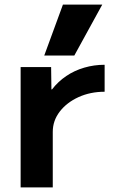

<svg xmlns="http://www.w3.org/2000/svg" viewBox="-20 -810 491 830"><path d="M69.2 0V-520H201L202.3 -423.4H204.7Q231.1 -457.5 266.5 -481.4Q301.9 -505.3 344.3 -517.6Q386.7 -530 432.3 -530V-413.4Q370.4 -413.4 319.3 -390.1Q268.3 -366.7 238.2 -327.5Q208.1 -288.3 208.1 -240V0ZM301.3 -570H171.3L252 -790H422Z"/></svg>

Font: M PLUS 1 Thin
Style: Regular
Weight: 100
Designer: Coji Morishita
Foundry: UNDERFOREST DESIGN
Version: Version 1.001